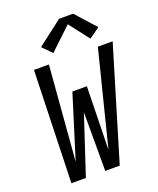

<svg xmlns="http://www.w3.org/2000/svg" viewBox="-174 -1081 971 1183"><g transform="rotate(-20 311.5 -489.0)"><path d="M85 0 107 -735H205L155 -115L284 -529H379L370 -115L526 -735H623L402 0H307V-385L180 0ZM255 -792 196 -852 360 -978H452L570 -847L500 -797L399 -928Z"/></g></svg>

Font: Iosevka SS04 Md Ex Obl
Style: Regular
Weight: 500
Width: 7
Italic angle: -9°
Monospace: yes
Designer: Belleve Invis
Foundry: Belleve Invis
Version: Version 19.0.0; ttfautohint (v1.8.4)